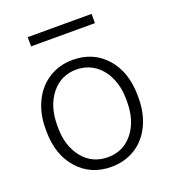

<svg xmlns="http://www.w3.org/2000/svg" viewBox="-133 -815 825 924"><g transform="rotate(-20 280.0 -352.5)"><path d="M43.9 -272Q43.9 -348.1 73.5 -409.2Q103 -470.2 157 -504.2Q210.9 -538.1 279.3 -538.1Q384.8 -538.1 450.2 -464.1Q515.6 -390.1 515.6 -268.1V-255.9Q515.6 -179.2 486.1 -117.9Q456.5 -56.6 402.8 -23.4Q349.1 9.8 280.3 9.8Q175.3 9.8 109.6 -64.2Q43.9 -138.2 43.9 -260.3ZM102.5 -255.9Q102.5 -161.1 151.6 -100.3Q200.7 -39.6 280.3 -39.6Q359.4 -39.6 408.4 -100.3Q457.5 -161.1 457.5 -260.7V-272Q457.5 -332.5 435.1 -382.8Q412.6 -433.1 372.1 -460.7Q331.5 -488.3 279.3 -488.3Q201.2 -488.3 151.9 -427Q102.5 -365.7 102.5 -266.6ZM441.4 -667.5H114.3V-714.8H441.4Z"/></g></svg>

Font: RobotoInd Light
Style: Regular
Weight: 300
Designer: Google
Version: Version 2.001151; 2014